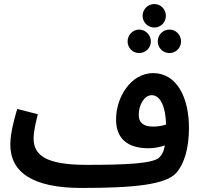

<svg xmlns="http://www.w3.org/2000/svg" viewBox="-20 -907 993 948"><path d="M742 -771C774 -771 799 -797 799 -829C799 -861 774 -887 742 -887C710 -887 684 -861 684 -829C684 -797 710 -771 742 -771ZM667 -645C699 -645 725 -671 725 -702C725 -734 699 -761 667 -761C635 -761 610 -734 610 -702C610 -671 635 -645 667 -645ZM817 -645C848 -645 874 -671 874 -702C874 -735 848 -761 817 -761C784 -761 759 -735 759 -702C759 -671 784 -645 817 -645ZM382 21C637 21 798 6 851 -54C890 -98 913 -177 913 -275C913 -424 854 -546 736 -546C627 -546 553 -428 553 -317C553 -220 613 -175 713 -175C739 -175 769 -180 794 -189C789 -159 779 -141 765 -128C732 -100 610 -93 408 -93C204 -93 146 -142 146 -223C146 -260 158 -309 167 -343L65 -369C50 -318 31 -250 31 -193C31 -56 142 21 382 21ZM665 -339C665 -392 694 -437 729 -437C773 -437 798 -378 800 -292C779 -285 756 -282 736 -282C689 -282 665 -301 665 -339Z"/></svg>

Font: Noto Sans Arabic SemCond SemBd
Style: Regular
Weight: 600
Width: 4
Designer: Monotype Design Team, Nadine Chahine, Nizar Qandah and Khaled Hosny
Foundry: Monotype Imaging Inc.
Version: Version 2.012